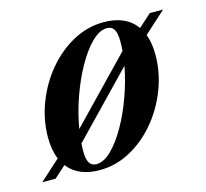

<svg xmlns="http://www.w3.org/2000/svg" viewBox="-122 -618 777 725"><g transform="rotate(-15 266.0 -256.0)"><path d="M341 -524Q428 -524 468.5 -467L518.5 -512H570.5L485.5 -435Q498.5 -400.5 498.5 -355Q498.5 -286 473.2 -220.2Q448 -154.5 404 -102Q360 -49.5 303.2 -18.8Q246.5 12 183 12Q99.5 12 58.5 -41L13 0H-39L40.5 -72Q25.5 -108 25.5 -157Q25.5 -226 50.8 -291.8Q76 -357.5 120 -410Q164 -462.5 220.8 -493.2Q277.5 -524 341 -524ZM347 -499Q318 -499 287.2 -468.8Q256.5 -438.5 228.5 -388.5Q200.5 -338.5 179.2 -278.2Q158 -218 148 -158L382 -400.5Q383.5 -419 383.5 -436.5Q383.5 -469.5 374.8 -484.2Q366 -499 347 -499ZM177 -13Q205.5 -13 235.5 -42.2Q265.5 -71.5 293.2 -119.8Q321 -168 342.2 -226.8Q363.5 -285.5 374.5 -344.5L141.5 -103Q140.5 -89 140.5 -75.5Q140.5 -42.5 149.2 -27.8Q158 -13 177 -13Z"/></g></svg>

Font: Newsreader Display SemiBold
Style: Italic
Weight: 600
Italic angle: -17°
Designer: Hugues Gentile
Foundry: Production Type
Version: Version 1.001